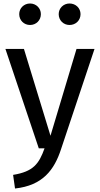

<svg xmlns="http://www.w3.org/2000/svg" viewBox="-20 -849 571 1099"><path d="M152 -829C117 -829 90 -802 90 -768C90 -733 117 -706 152 -706C187 -706 214 -733 214 -768C214 -802 187 -829 152 -829ZM378 -829C343 -829 316 -802 316 -768C316 -733 343 -706 378 -706C414 -706 441 -733 441 -768C441 -802 414 -829 378 -829ZM521 -569H418L269 -72L117 -569H11L202 0H235C203 89 171 133 55 152L66 230C224 213 291 124 330 3Z"/></svg>

Font: Glow Sans SC Normal Medium
Style: Regular
Weight: 600
Designer: Ryoko NISHIZUKA (kana, bopomofo & ideographs); Paul D. Hunt (Latin, Greek & Cyrillic); Sandoll Communications, Soo-young
Version: Version 0.93